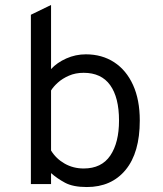

<svg xmlns="http://www.w3.org/2000/svg" viewBox="-20 -742 656 774"><path d="M330 12Q274.4 12 242.1 -5.4Q209.8 -22.8 185.8 -44.2V0H104.5V-682.5L185.8 -722V-463.5Q209.8 -489.6 247.2 -506.3Q284.8 -523 326 -523Q391.2 -523 440.2 -491.1Q489.1 -459.2 516.3 -399.5Q543.5 -339.8 543.5 -256Q543.5 -126.5 486.4 -57.2Q429.4 12 330 12ZM317.2 -62.8Q389.5 -62.8 424.6 -114.9Q459.8 -167 459.8 -256Q459.8 -349 424.1 -398.8Q388.4 -448.5 317.2 -448.5Q284.1 -448.5 257.8 -436.9Q231.4 -425.4 213.2 -408.9Q195 -392.5 185.8 -377.2V-135.2Q206 -102.2 240.6 -82.5Q275.2 -62.8 317.2 -62.8Z"/></svg>

Font: Overpass Mono Light
Style: Regular
Weight: 300
Monospace: yes
Designer: Delve Withrington, Dave Bailey
Foundry: Delve Fonts LLC
Version: Version 4.000